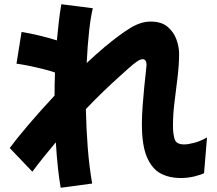

<svg xmlns="http://www.w3.org/2000/svg" viewBox="-20 -841 1025 908"><path d="M267 47Q260 8 254 -47Q248 -102 244 -168Q215 -134 187 -99Q159 -64 133 -29L26 -141Q56 -182 112.5 -248.5Q169 -315 238 -389Q238 -444 240 -498Q218 -506 184 -514.5Q150 -523 115.5 -530Q81 -537 58 -540L82 -690Q124 -683 167.5 -672.5Q211 -662 249 -650Q253 -694 258 -737Q263 -780 270 -821L419 -802Q409 -762 401.5 -694.5Q394 -627 390 -543Q411 -563 432.5 -582Q454 -601 474 -618Q546 -678 596 -708.5Q646 -739 692 -739Q744 -739 773 -714Q802 -689 814.5 -654Q827 -619 827 -588Q827 -537 820 -478Q813 -419 805.5 -360Q798 -301 798 -247Q798 -207 806 -182.5Q814 -158 851 -158Q868 -158 896.5 -165Q925 -172 959 -191L945 -22Q932 -15 900.5 -7Q869 1 833 1Q782 1 741 -20Q700 -41 675.5 -96.5Q651 -152 651 -255Q651 -294 654.5 -339.5Q658 -385 662 -427Q666 -469 669.5 -498.5Q673 -528 673 -534Q673 -561 654 -561Q643 -561 625.5 -548.5Q608 -536 587.5 -517.5Q567 -499 548 -482Q511 -449 470 -409.5Q429 -370 386 -325Q388 -233 395 -142.5Q402 -52 416 27Z"/></svg>

Font: Mochiy Pop P One
Style: Regular
Weight: 400
Designer: FONTDASU
Foundry: FONTDASU / Google Inc. / Adobe
Version: Version 2.000